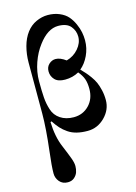

<svg xmlns="http://www.w3.org/2000/svg" viewBox="-146 -806 827 1165"><g transform="rotate(-15 267.0 -224.0)"><path d="M120 -356Q120 -292 123 -252Q126 -212 138 -175Q150 -136 184.5 -113Q219 -90 268 -90Q326 -90 364.5 -130Q403 -170 403 -232Q403 -270 394 -295Q385 -320 363 -346Q324 -324 276 -324Q232 -324 211.5 -346Q191 -368 191 -398Q191 -426 209.5 -443Q228 -460 251 -460Q280 -460 315 -434Q360 -446 390 -481Q420 -516 420 -556Q420 -593 396 -621.5Q372 -650 318 -650Q252 -650 193 -571Q160 -528 140 -471Q120 -414 120 -356ZM60 208Q60 162 71 73Q88 -70 88 -161V-481Q88 -533 101 -581.5Q114 -630 140 -664Q165 -697 201 -713.5Q237 -730 274 -730Q314 -730 347 -716Q380 -702 399 -680Q418 -658 431 -629Q444 -600 449 -574.5Q454 -549 454 -524Q454 -474 433 -429.5Q412 -385 380 -359Q398 -340 408 -329Q418 -318 434 -296Q450 -274 459 -253.5Q468 -233 475 -203.5Q482 -174 482 -141Q482 -80 436 -34Q390 12 328 12Q290 12 260 4.5Q230 -3 206.5 -19Q183 -35 166 -53.5Q149 -72 130 -101L123 -98Q126 -4 155 63Q178 118 189 148Q200 178 200 198Q200 218 194 236Q188 254 172 268Q156 282 131 282Q98 282 79 259.5Q60 237 60 208Z"/></g></svg>

Font: Old Standard TT
Style: Bold
Weight: 700
Designer: Alexey Kryukov <alexios@thessalonica.org.ru>
Version: Version 2.2